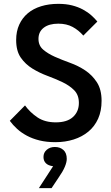

<svg xmlns="http://www.w3.org/2000/svg" viewBox="-20 -730 577 998"><path d="M268 9Q222 9 185.5 0Q149 -9 120 -24.5Q91 -40 69 -60Q47 -80 31 -102L110 -182Q136 -146 174.5 -120Q213 -94 270 -94Q329 -94 359.5 -122Q390 -150 390 -195Q390 -236 366 -260.5Q342 -285 305.5 -302.5Q269 -320 227 -335.5Q185 -351 148.5 -373.5Q112 -396 88 -430.5Q64 -465 64 -522Q64 -567 80 -602Q96 -637 124.5 -661Q153 -685 193.5 -697.5Q234 -710 283 -710Q323 -710 354.5 -702Q386 -694 411 -680.5Q436 -667 454.5 -650.5Q473 -634 486 -618L413 -545Q389 -573 357.5 -590Q326 -607 283 -607Q235 -607 207.5 -586Q180 -565 180 -528Q180 -493 204.5 -472Q229 -451 265 -435Q301 -419 344 -403.5Q387 -388 423 -364Q459 -340 483.5 -302.5Q508 -265 508 -206Q508 -153 490 -113Q472 -73 439.5 -46Q407 -19 363 -5Q319 9 268 9ZM256 134Q231 131 218.5 118.5Q206 106 206 86Q206 63 223 48.5Q240 34 265 34Q292 34 309.5 49.5Q327 65 327 96Q327 113 317 137Q307 161 284 194L248 248H182L256 134Z"/></svg>

Font: Tilda Sans Semibold
Style: Regular
Weight: 600
Designer: ParaType Ltd
Foundry: ParaType Ltd
Version: Version 1.009